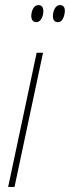

<svg xmlns="http://www.w3.org/2000/svg" viewBox="-20 -734 275 754"><path d="M122 -647C136 -647 145 -659 149 -678C153 -700 147 -714 131 -714C118 -714 108 -703 104 -683C100 -663 106 -647 122 -647ZM207 -647C221 -647 229 -659 233 -678C238 -700 232 -714 216 -714C203 -714 193 -703 189 -683C185 -663 190 -647 207 -647ZM12 0H37L149 -527H124Z"/></svg>

Font: Noto Sans Condensed Thin
Style: Italic
Weight: 100
Width: 3
Italic angle: -12°
Designer: Monotype Design Team
Foundry: Monotype Imaging Inc.
Version: Version 2.013